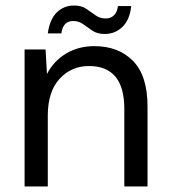

<svg xmlns="http://www.w3.org/2000/svg" viewBox="-20 -675 612 695"><path d="M69 0V-496H145L150 -407Q174 -454 219 -481Q264 -508 321 -508Q409 -508 461.5 -454.5Q514 -401 514 -290V0H430V-281Q430 -436 302 -436Q238 -436 195.5 -389.5Q153 -343 153 -257V0ZM359 -552Q332 -552 314.5 -564Q297 -576 281 -587.5Q265 -599 245 -599Q208 -599 202 -554H153Q160 -605 185.5 -630Q211 -655 248 -655Q275 -655 292.5 -643Q310 -631 326 -619.5Q342 -608 363 -608Q380 -608 392 -619Q404 -630 407 -653H455Q450 -604 423.5 -578Q397 -552 359 -552Z"/></svg>

Font: DeepMind Sans
Style: Regular
Weight: 400
Designer: Jonny Pinhorn / Modifications: Colophon Foundry
Foundry: Colophon Foundry
Version: Version 1.002; ttfautohint (v1.8.2)